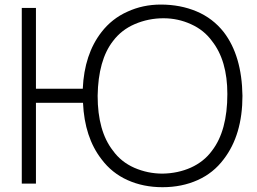

<svg xmlns="http://www.w3.org/2000/svg" viewBox="-20 -784 1098 820"><path d="M1015.5 -375Q1015.5 -208 935.5 -104Q891.5 -45 824 -14.8Q756.5 15.5 674 15.5Q592 15.5 524.8 -14.8Q457.5 -45 413.5 -104Q341 -197.5 334.5 -345H133.5V0H73V-750H133.5V-405H333.5Q340 -552.5 413.5 -647Q458 -704.5 524 -734Q590 -764.5 666.5 -764.5Q750.5 -764.5 819.8 -735.2Q889 -706 935.5 -647Q1013 -546 1015.5 -375ZM951 -382.5Q951 -525.5 885.5 -608.5Q851.5 -655.5 796 -680.5Q740.5 -706 678 -706Q614 -706 555.5 -681Q498.5 -656.5 462.5 -608.5Q399.5 -527.5 397 -375Q397 -224 462.5 -140.5Q497 -92.5 553.5 -67.5Q611 -42.5 674 -42.5Q707 -43 737.5 -49.5Q768 -56 795.2 -68.2Q822.5 -80.5 845.2 -98.5Q868 -116.5 885.5 -140.5Q951 -225.5 951 -382.5Z"/></svg>

Font: Russisch Sans Light
Style: Regular
Weight: 300
Designer: Michael Sharanda (font) & Cristiano Sobral (main changes)
Foundry: Michael Sharanda
Version: Version 2.00;September 8, 2020;FontCreator 13.0.0.2681 64-bi